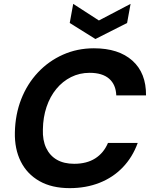

<svg xmlns="http://www.w3.org/2000/svg" viewBox="-20 -962 783 994"><path d="M341 12Q248 12 184 -24.5Q120 -61 87.5 -126Q55 -191 57 -277Q59 -370 90 -449Q121 -528 176.5 -587Q232 -646 306 -679Q380 -712 466 -712Q594 -712 665.5 -648Q737 -584 736 -468H582Q580 -524 545 -554.5Q510 -585 444 -585Q392 -585 348 -563Q304 -541 271.5 -501.5Q239 -462 221 -408.5Q203 -355 202 -292Q200 -236 219 -196Q238 -156 274.5 -135Q311 -114 364 -114Q429 -114 473 -142Q517 -170 539 -222H693Q666 -148 615.5 -95.5Q565 -43 495 -15.5Q425 12 341 12ZM656 -942 638 -843 474 -760 341 -843 359 -942 492 -856Z"/></svg>

Font: DM Sans 20pt ExtraBold
Style: Italic
Weight: 800
Italic angle: -10°
Version: Version 4.004;gftools[0.9.30]